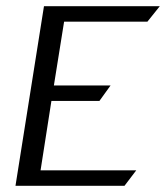

<svg xmlns="http://www.w3.org/2000/svg" viewBox="-20 -600 536 620"><path d="M30 0H382L420 -50H111L146 -274H301L337 -324H154L187 -530H456L496 -580H122Z"/></svg>

Font: Charger Sport
Style: DfNrwObl
Weight: 400
Designer: Jasper
Foundry: Cannot Into Space Fonts
Version: Version 1.1